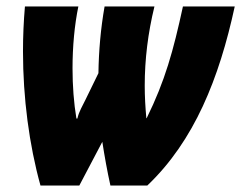

<svg xmlns="http://www.w3.org/2000/svg" viewBox="-20 -573 745 593"><path d="M105 0H225L296 -135C303 -90 311 -45 321 0H435C580 -138 657 -331 705 -553H545C515 -415 490 -324 433 -208H432C429 -241 427 -275 427 -308C427 -390 437 -471 457 -553H303C291 -485 285 -416 284 -347L244 -265C235 -246 224 -229 219 -207H216C208 -255 204 -308 204 -362C204 -428 210 -495 222 -553H57C53 -507 51 -461 51 -414C51 -271 70 -126 105 0Z"/></svg>

Font: Noto Sans ExtraCondensed Black
Style: Italic
Weight: 900
Width: 2
Italic angle: -12°
Designer: Monotype Design Team
Foundry: Monotype Imaging Inc.
Version: Version 2.013